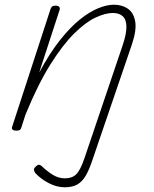

<svg xmlns="http://www.w3.org/2000/svg" viewBox="-20 -539 654 814"><path d="M373 136Q359 179 344 205Q329 231 308 243Q287 255 254 255Q221 255 187 237.5Q153 220 130 195Q125 189 124 181.5Q123 174 133 166Q141 158 148 160Q155 162 161 169Q181 188 204.5 202.5Q228 217 256 217Q286 217 303.5 199.5Q321 182 338 132L499 -344Q516 -394 516 -424.5Q516 -455 501 -469.5Q486 -484 458 -484Q427 -484 385 -464.5Q343 -445 294.5 -397Q246 -349 193.5 -265.5Q141 -182 88 -53L71 0Q69 8 64.5 11.5Q60 15 49 15Q39 15 34 11Q29 7 31 0L194 -500Q197 -508 201 -511.5Q205 -515 216 -515Q226 -515 230.5 -510.5Q235 -506 233 -498L146 -231Q190 -313 234 -368.5Q278 -424 319.5 -457Q361 -490 397.5 -504.5Q434 -519 463 -519Q497 -519 521.5 -502.5Q546 -486 553 -449Q560 -412 539 -350Z"/></svg>

Font: Playwrite US Trad Thin
Style: Regular
Weight: 250
Designer: Veronika Burian, José Scaglione
Foundry: TypeTogether
Version: Version 1.003